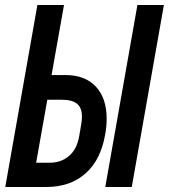

<svg xmlns="http://www.w3.org/2000/svg" viewBox="-20 -745 673 765"><path d="M129 -725H235L185.5 -446H240.5Q319 -446 362 -399.8Q405 -353.5 405 -271.5Q405 -242 399 -209Q381.5 -107.5 320.5 -53.8Q259.5 0 165 0H1ZM295.5 -202.5 303.5 -249Q306.5 -266.5 306.5 -280Q306.5 -315.5 287 -331.5Q267.5 -347.5 227.5 -347.5H168.5L124 -96.5H176Q223.5 -96.5 255 -123.5Q286.5 -150.5 295.5 -202.5ZM527.5 -725H633L505 0H399.5Z"/></svg>

Font: JuliaMono SemiBold
Style: Italic
Weight: 600
Italic angle: -9°
Monospace: yes
Designer: cormullion
Foundry: corm
Version: Version 0.056; ttfautohint (v1.8.4)